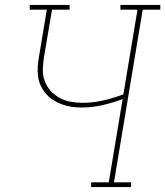

<svg xmlns="http://www.w3.org/2000/svg" viewBox="-20 -755 667 775"><path d="M348 0V-19H419L475 -355Q435 -340 393 -330.5Q351 -321 309 -321Q288 -321 268 -324Q248 -327 229.5 -334Q211 -341 194.5 -351.5Q178 -362 165.5 -376.5Q153 -391 144.5 -409Q136 -427 133.5 -447Q131 -467 132.5 -488Q134 -509 138 -530L169 -716H100V-735H261V-716H190L158 -527Q154 -502 153 -477Q152 -452 160 -429.5Q168 -407 183.5 -389.5Q199 -372 219.5 -360.5Q240 -349 264 -344.5Q288 -340 313 -340Q355 -340 396.5 -349.5Q438 -359 478 -374L535 -716H466V-735H627V-716H556L440 -19H509V0Z"/></svg>

Font: Iosevka Curly Slab ThExObl
Style: Regular
Weight: 100
Width: 7
Italic angle: -9°
Monospace: yes
Designer: Belleve Invis
Foundry: Belleve Invis
Version: Version 11.1.0; ttfautohint (v1.8.3)